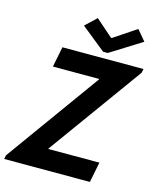

<svg xmlns="http://www.w3.org/2000/svg" viewBox="-147 -1031 922 1124"><g transform="rotate(15 314.0 -469.0)"><path d="M-12.1 0 -7.7 -23.1 403.3 -593.3V-596.3H123.3L148 -719.7H639.4L634.4 -695.9L222.8 -126.4V-123.4H531.8L507.1 0ZM384.6 -756.2 236.8 -875.1 303.8 -938.4 408.1 -847.1H412.9L549.5 -938.4L602.9 -875.1L412.8 -756.2Z"/></g></svg>

Font: Reddit Sans
Style: Italic
Weight: 400
Italic angle: -11.25°
Designer: Stephen Hutchings
Version: Version 1.013